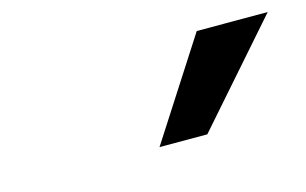

<svg xmlns="http://www.w3.org/2000/svg" viewBox="-42 -849 613 384"><g transform="rotate(-15 264.5 -657.5)"><path d="M250 -555 382 -760H529L349 -555Z"/></g></svg>

Font: Nunito Sans 12pt ExtraBold
Style: Italic
Weight: 800
Italic angle: -9°
Designer: Vernon Adams
Foundry: Vernon Adams
Version: Version 3.101;gftools[0.9.27]